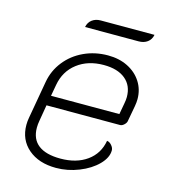

<svg xmlns="http://www.w3.org/2000/svg" viewBox="-100 -724 718 814"><g transform="rotate(15 259.0 -317.5)"><path d="M52 -135Q52 -151 55 -167L84 -332Q93 -383 125 -423.5Q157 -464 205.5 -486.5Q254 -509 311 -509Q360 -509 398 -490Q436 -471 457.5 -437.5Q479 -404 479 -362Q479 -348 476 -331L463 -260Q461 -252 452.5 -244.5Q444 -237 436 -237H113L101 -166Q98 -150 98 -135Q98 -85 131 -59.5Q164 -34 228 -34Q298 -34 344 -67Q390 -100 400 -158Q411 -157 420.5 -146Q430 -135 430 -124Q430 -92 399.5 -61Q369 -30 320 -10.5Q271 9 220 9Q144 9 98 -30.5Q52 -70 52 -135ZM421 -281 430 -331Q433 -346 433 -359Q433 -409 399 -437Q365 -465 304 -465Q235 -465 188 -429Q141 -393 130 -331L121 -281ZM242 -644H478Q474 -623 458.5 -611.5Q443 -600 420 -600H185Q189 -621 204.5 -632.5Q220 -644 242 -644Z"/></g></svg>

Font: K2D Thin
Style: Italic
Weight: 100
Italic angle: -10°
Designer: Katatrad Aksorn Co.,Ltd.
Foundry: Cadson Demak Co.,Ltd.
Version: Version 1.000; ttfautohint (v1.6)